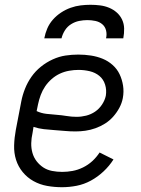

<svg xmlns="http://www.w3.org/2000/svg" viewBox="-20 -770 590 802"><path d="M239 12Q207 12 176.5 6.5Q146 1 120 -13.5Q94 -28 75 -51Q56 -74 47 -102.5Q38 -131 39 -163Q40 -195 46 -227L69 -347Q74 -373 84.5 -399.5Q95 -426 111.5 -449.5Q128 -473 151 -491.5Q174 -510 200.5 -522Q227 -534 253.5 -538Q280 -542 307 -542Q334 -542 360 -538Q386 -534 409 -524.5Q432 -515 450.5 -498.5Q469 -482 479.5 -460Q490 -438 494 -412.5Q498 -387 493 -360Q489 -339 478.5 -319.5Q468 -300 453 -283Q438 -266 419 -254Q400 -242 379 -234.5Q358 -227 337 -224Q316 -221 296 -221Q273 -221 251.5 -223Q230 -225 207.5 -226.5Q185 -228 163 -230.5Q141 -233 120 -240L116 -215Q111 -193 110.5 -172Q110 -151 115.5 -131.5Q121 -112 133 -96.5Q145 -81 161 -70.5Q177 -60 197.5 -56Q218 -52 240 -52Q261 -52 283 -56Q305 -60 326.5 -70.5Q348 -81 365.5 -97Q383 -113 396 -133L454 -104Q437 -77 412.5 -54Q388 -31 359.5 -15.5Q331 0 300 6Q269 12 239 12ZM300 -282Q320 -282 340 -287Q360 -292 377 -303.5Q394 -315 406 -333Q418 -351 422 -370Q426 -394 419 -416.5Q412 -439 395 -453Q378 -467 355 -472.5Q332 -478 308 -478Q289 -478 269 -474.5Q249 -471 230.5 -462.5Q212 -454 196 -440Q180 -426 168.5 -409Q157 -392 150 -373Q143 -354 139 -335L133 -306Q152 -297 173.5 -294.5Q195 -292 216 -290.5Q237 -289 258 -285.5Q279 -282 300 -282ZM165 -610Q169 -631 177.5 -651Q186 -671 201 -688Q216 -705 235 -717.5Q254 -730 275 -737.5Q296 -745 317 -747.5Q338 -750 358 -750Q378 -750 398 -747.5Q418 -745 436 -737.5Q454 -730 468 -717.5Q482 -705 490 -688Q498 -671 498.5 -651Q499 -631 495 -610H423Q427 -627 423 -643Q419 -659 407 -669Q395 -679 378.5 -682.5Q362 -686 345 -686Q328 -686 310.5 -682.5Q293 -679 277 -669Q261 -659 251 -643Q241 -627 237 -610Z"/></svg>

Font: Lode Term
Style: Italic
Weight: 400
Italic angle: -11°
Monospace: yes
Designer: Belleve Invis
Foundry: Belleve Invis
Version: Version 29.2.0